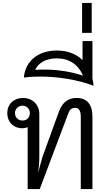

<svg xmlns="http://www.w3.org/2000/svg" viewBox="-20 -1299 736 1319"><path d="M170 0H253L450 -522C458 -544 470 -558 496 -558C522 -558 535 -538 535 -498V0H615V-496C615 -583 578 -626 505 -626C448 -626 408 -595 385 -533L270 -216L242 -113C246 -144 250 -176 250 -218V-516C250 -580 203 -626 138 -626C74 -626 30 -583 30 -522C30 -461 72 -418 132 -418C146 -418 159 -421 170 -425ZM83 -522C83 -551 105 -573 135 -573C164 -573 185 -551 185 -522C185 -492 164 -471 135 -471C105 -471 83 -492 83 -522Z M623 -710C621 -727 619 -744 615 -760V-1017H547V-886C503 -929 443 -952 370 -952C241 -952 153 -878 144 -766C178 -771 217 -773 257 -773C375 -773 513 -752 623 -710ZM222 -819C240 -864 294 -898 369 -898C453 -898 517 -858 550 -779C480 -804 380 -821 290 -821C269 -821 244 -821 222 -819Z M544 -1073H610V-1279H544Z"/></svg>

Font: TPK Tissa Web Quiz
Style: Regular
Weight: 400
Designer: Jacques Le Bailly, Suppakit Chalermlarp | Katatrad Co.,Ltd.
Foundry: Jacques Le Bailly, Cadson Demak Co.,Ltd.
Version: Version 5.000;Glyphs 3.1.2 (3151)